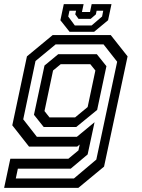

<svg xmlns="http://www.w3.org/2000/svg" viewBox="-40 -710 688 930"><path d="M-20 200 10 59H291L340 18.5L346 -10L334 0H100.5L19.5 -103L90.5 -437L215 -540H496.5L578 -437L464 97L339.5 200ZM36.5 154.5H318L426.5 63L527.5 -411L461.5 -495H229.5L132 -414.5L72.5 -132L138.5 -47.5H332.5L418 -118L384.5 38L302.5 107H46.5ZM171.5 -95 124.5 -154 175.5 -392.5 242 -447.5H429L475.5 -389.5L430.5 -177.5L329.5 -95ZM199.5 -141.5H324L384.5 -191.5L422 -368.5L397.5 -399H254L217 -368.5L175.5 -172ZM297 -556 252.5 -612 269 -690H365L357 -652H396L404 -690H500L483.5 -612L416 -556ZM322.5 -586.5H403.5L454.5 -630L460 -658H428L424.5 -640.5L399 -618.5H340.5L324.5 -640.5L328.5 -658H296.5L290.5 -630Z"/></svg>

Font: Tourney Medium
Style: Italic
Weight: 500
Italic angle: -12°
Version: Version 1.015